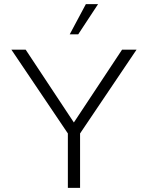

<svg xmlns="http://www.w3.org/2000/svg" viewBox="-20 -908 715 928"><path d="M367 0V-263L640 -668H570L337 -316L104 -668H35L308 -263V0ZM358 -742 454 -888H395L317 -742Z"/></svg>

Font: Gantari Light
Style: Regular
Weight: 300
Designer: Anugrah Pasau
Foundry: Lafontype
Version: Version 1.000